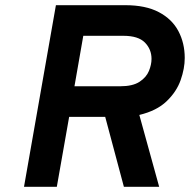

<svg xmlns="http://www.w3.org/2000/svg" viewBox="-20 -720 732 740"><path d="M72.5 0 195.5 -700H463Q541.5 -700 592.2 -673.2Q643 -646.5 667.5 -600.2Q692 -554 692 -496.5Q692 -456 676.2 -411.2Q660.5 -366.5 622.2 -329.8Q584 -293 517 -277L593.5 0H457.5L385.5 -269.5H246.5L199 0ZM267 -387.5H443Q491.5 -387.5 517.8 -404.8Q544 -422 554 -446.5Q564 -471 564 -493Q564 -530 538.5 -556Q513 -582 455.5 -582H301Z"/></svg>

Font: Overpass
Style: Bold Italic
Weight: 700
Italic angle: -10°
Designer: Delve Withrington, Dave Bailey, Thomas Jockin
Foundry: Delve Fonts LLC
Version: Version 4.000; ttfautohint (v1.8.3)